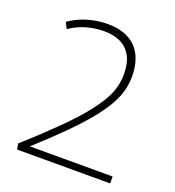

<svg xmlns="http://www.w3.org/2000/svg" viewBox="-130 -812 833 915"><g transform="rotate(20 287.0 -355.0)"><path d="M54 -29Q143 -109 206 -171Q269 -233 309.5 -281.5Q350 -330 373.5 -369.5Q397 -409 406 -443Q415 -477 415 -510Q415 -566 396 -601.5Q377 -637 342 -654.5Q307 -672 257 -672Q212 -672 168 -659.5Q124 -647 85 -620L69 -651Q97 -671 128.5 -684Q160 -697 194 -703.5Q228 -710 263 -710Q323 -710 366 -688Q409 -666 432 -622Q455 -578 455 -513Q455 -478 446 -443Q437 -408 415 -368.5Q393 -329 354.5 -281Q316 -233 256 -172.5Q196 -112 111 -35H531V0H59Z"/></g></svg>

Font: Georama ExtraLight
Style: Regular
Weight: 250
Version: Version 1.001